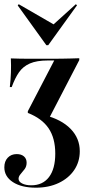

<svg xmlns="http://www.w3.org/2000/svg" viewBox="-22 -690 424 903"><path d="M146.8 192.7Q79 192.7 38.7 166.5Q-1.6 140.3 -1.6 96.8Q-1.6 68.5 14.5 51.6Q30.6 34.7 56.5 34.7Q78.2 34.7 90.7 45.6Q103.2 56.5 103.2 75Q103.2 92.7 94 105.2Q84.7 117.7 75 128.6Q65.3 139.5 65.3 150.8Q65.3 164.5 82.3 173Q99.2 181.5 125 181.5Q179 181.5 208.5 142.7Q237.9 104 237.9 32.3Q237.9 -40.3 206.5 -86.7Q175 -133.1 108.9 -158.9V-166.9L233.1 -405.6H203.2Q150.8 -405.6 118.5 -391.5Q86.3 -377.4 67.3 -350Q48.4 -322.6 33.1 -280.6H24.2Q28.2 -315.3 29.4 -349.2Q30.6 -383.1 29 -415.3Q50.8 -414.5 73 -414.1Q95.2 -413.7 116.1 -413.7H203.2H229Q250.8 -413.7 271 -414.1Q291.1 -414.5 310.9 -414.9Q330.6 -415.3 350.8 -416.1V-407.3L207.3 -130.6L187.9 -148.4Q266.9 -128.2 310.1 -83.9Q353.2 -39.5 353.2 21Q353.2 71 327 109.7Q300.8 148.4 254 170.6Q207.3 192.7 146.8 192.7ZM334.7 -670.2 340.3 -665.3 204.8 -477.4H196L61.3 -664.5L66.1 -670.2L247.6 -565.3L216.1 -562.9Z"/></svg>

Font: Playfair 144pt SemiCondensed
Style: Bold
Weight: 700
Width: 4
Designer: Claus Eggers Sørensen
Foundry: Claus Eggers Sørensen
Version: Version 2.203